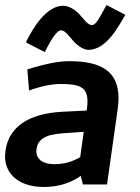

<svg xmlns="http://www.w3.org/2000/svg" viewBox="-34 -736 557 766"><path d="M208 -615C227 -615 238 -595 258 -573C273 -556 298 -537 319 -537C392 -538 440 -633 466 -677L391 -716C371 -682 352 -636 333 -636C315 -636 303 -658 279 -683C265 -697 241 -713 218 -713C148 -713 95 -618 71 -571V-566L145 -528C163 -567 192 -615 208 -615ZM111 -133C113 -180 146 -199 214 -204L300 -210L286 -109C258 -93 227 -81 183 -81C142 -81 111 -97 111 -133ZM140 10C197 10 246 -5 288 -34L297 0H393L435 -297C437 -313 439 -329 439 -343C439 -449 374 -492 242 -492C200 -492 144 -481 75 -459L82 -375C129 -392 172 -401 210 -401C287 -401 315 -386 315 -331C315 -321 314 -308 312 -295L212 -290C93 -283 -9 -238 -14 -113C-14 -34 52 10 140 10Z"/></svg>

Font: Cantarell
Style: BoldOblique
Weight: 700
Italic angle: -8°
Designer: Dave Crossland
Version: Version 0.024